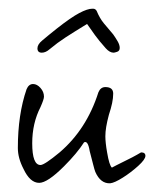

<svg xmlns="http://www.w3.org/2000/svg" viewBox="-20 -421 354 441"><path d="M233 0Q211 1 199 -26Q197 -31 194 -43Q191 -55 186 -74Q182 -99 173 -94Q157 -69 127 -39Q89 -1 70 -1Q49 -1 34 -33Q21 -58 21 -81Q21 -158 41 -216Q46 -228 56 -228Q65 -228 73 -219Q81 -210 81 -199Q81 -193 73 -175Q54 -138 54 -92Q54 -42 73 -42Q82 -42 117 -71Q179 -124 206 -209Q211 -221 222 -221Q240 -221 240 -206Q240 -196 237.5 -184Q235 -172 230 -157Q226 -142 224 -130Q222 -118 222 -108Q222 -101 223 -91.5Q224 -82 226 -71Q231 -41 237 -36Q237 -36 247.5 -41.5Q258 -47 271.5 -53.5Q285 -60 294.5 -65.5Q304 -71 304 -71Q314 -71 314 -63Q314 -55 297.5 -40Q281 -25 262 -13Q243 -1 233 0ZM76 -300Q66 -300 66 -310Q66 -319 77 -328Q85 -335 92 -340.5Q99 -346 110 -355Q143 -381 162 -391Q181 -401 192 -401H194Q199 -401 202 -396Q209 -379 218.5 -367.5Q228 -356 240 -342Q245 -335 250 -326.5Q255 -318 255 -311Q255 -304 249 -302Q243 -300 241 -300Q232 -300 223 -310Q207 -328 198 -340.5Q189 -353 180 -366Q149 -347 130.5 -335Q112 -323 94 -308Q85 -300 76 -300Z"/></svg>

Font: Square Peg
Style: Regular
Weight: 400
Designer: Robert E. Leuschke
Foundry: Robert E. Leuschke
Version: Version 1.010; ttfautohint (v1.8.4.7-5d5b)